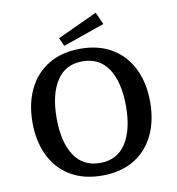

<svg xmlns="http://www.w3.org/2000/svg" viewBox="-97 -994 1011 1096"><g transform="rotate(-10 408.5 -446.0)"><path d="M67 -352Q67 -462 107.5 -545Q148 -628 224.5 -674Q301 -720 408 -720Q515 -720 591.5 -674Q668 -628 708.5 -545Q749 -462 749 -352Q749 -242 708.5 -159Q668 -76 591.5 -30.5Q515 15 408 15Q301 15 224.5 -30.5Q148 -76 107.5 -159Q67 -242 67 -352ZM609 -352Q609 -490 558 -568.5Q507 -647 408 -647Q309 -647 258 -568.5Q207 -490 207 -352Q207 -215 258 -136.5Q309 -58 408 -58Q507 -58 558 -136.5Q609 -215 609 -352ZM300 -800 531 -907 563 -836 322 -752Z"/></g></svg>

Font: Andada Pro
Style: Bold
Weight: 700
Designer: Carolina Giovagnoli
Foundry: Huerta Tipografica
Version: Version 3.005; ttfautohint (v1.8.4)